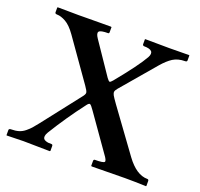

<svg xmlns="http://www.w3.org/2000/svg" viewBox="-115 -773 938 902"><g transform="rotate(20 354.0 -322.0)"><path d="M23.9 -620.1V-645L28.8 -646Q43.5 -646 84.7 -645.5Q126 -645 129.9 -645Q131.3 -645 165.3 -645.3Q199.2 -645.5 238.3 -645.8Q277.3 -646 291 -646Q293.9 -645 294.9 -645V-620.1Q294.9 -612.8 290 -612.8Q252.4 -612.8 244.9 -603.8Q237.3 -594.7 252.9 -571.8L359.9 -414.1Q369.6 -400.9 374 -400.6Q378.4 -400.4 388.2 -412.1Q477.1 -520.5 505.9 -571.8Q527.8 -612.8 469.2 -612.8Q466.8 -612.8 464.4 -614.7Q461.9 -616.7 461.9 -620.1V-645L463.9 -646Q476.1 -646 527.8 -645.5Q579.6 -645 584 -645Q585 -645 628.2 -645.5Q671.4 -646 682.1 -646L684.1 -645V-620.1Q684.1 -612.8 674.8 -612.8Q639.6 -612.8 614.7 -597.2Q590.8 -582 564.9 -551.8L420.9 -382.8Q411.1 -371.1 410.2 -364.3Q409.2 -357.4 414.1 -347.7Q419.4 -337.9 438 -312L590.8 -102.1Q642.1 -32.2 696.8 -32.2Q704.1 -32.2 704.1 -23.9V0L703.1 2Q647.5 0 597.2 0L431.2 2L428.2 0V-24.9Q428.2 -27.8 429.9 -30Q431.6 -32.2 434.1 -32.2Q477.5 -32.2 482.2 -39.6Q486.8 -46.9 466.8 -73.2L345.2 -246.1Q329.6 -269 323.5 -270.8Q317.4 -272.5 307.1 -257.8Q241.2 -171.9 183.1 -77.1Q175.8 -64.9 175 -56.4Q174.3 -47.9 177.7 -43.2Q181.2 -38.6 188.7 -35.9Q196.3 -33.2 202.6 -32.7Q209 -32.2 217.8 -32.2Q224.1 -32.2 224.1 -23.9V0L221.2 2Q104 0 89.8 0L5.9 2L4.9 0V-24.9Q4.9 -32.2 16.1 -32.2Q37.1 -32.2 53.7 -37.1Q70.3 -42 85 -54.2Q99.6 -66.4 107.4 -75.4Q115.2 -84.5 130.9 -104L276.9 -291Q289.6 -306.2 288.8 -314.5Q288.1 -322.8 272.9 -344.2L128.9 -548.8Q103 -585.4 78.4 -599.1Q53.7 -612.8 35.2 -612.8Q23.9 -612.8 23.9 -620.1Z"/></g></svg>

Font: Linux Libertine G
Style: Semibold
Weight: 600
Designer: Philipp H. Poll
Foundry: Philipp H. Poll
Version: Version 5.1.1